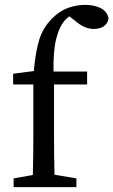

<svg xmlns="http://www.w3.org/2000/svg" viewBox="-20 -769 466 789"><path d="M36 0V-36L115 -50Q116 -90 116.5 -130Q117 -170 117 -210V-422H34V-466L119 -477Q126 -557 141.5 -606.5Q157 -656 194 -693Q226 -725 261 -737Q296 -749 330 -749Q365 -749 392 -736.5Q419 -724 426 -695Q425 -676 409 -663Q393 -650 365 -650Q329 -650 293 -680L265 -702Q261 -699 257.5 -696Q254 -693 251 -690Q225 -664 211.5 -611.5Q198 -559 200 -475H338V-422H202V-210Q202 -170 202.5 -130.5Q203 -91 204 -51L294 -36V0Z"/></svg>

Font: Source Serif Pro
Style: Regular
Weight: 400
Designer: Frank Grießhammer
Foundry: Adobe Systems Incorporated
Version: Version 3.001;hotconv 1.0.111;makeotfexe 2.5.65597